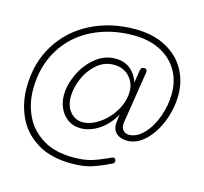

<svg xmlns="http://www.w3.org/2000/svg" viewBox="-121 -846 1216 1144"><g transform="rotate(15 487.5 -274.0)"><path d="M925 -396Q925 -315 894.5 -235.5Q864 -156 812 -105.5Q760 -55 700 -55Q658 -55 634 -76Q610 -97 610 -133L611 -145L617 -194Q581 -129 525.5 -92Q470 -55 412 -55Q368 -55 335 -77.5Q302 -100 284 -138Q266 -176 266 -220Q266 -284 298 -352Q330 -420 385.5 -465Q441 -510 507 -510Q563 -510 600 -480Q637 -450 652 -401L664 -477Q666 -489 671 -494.5Q676 -500 687 -500Q705 -500 705 -481Q705 -475 704 -472L654 -156Q653 -151 653 -143Q653 -118 667 -105Q681 -92 700 -92Q748 -92 791 -136.5Q834 -181 859.5 -252Q885 -323 885 -396Q885 -477 847 -540Q809 -603 739 -637.5Q669 -672 576 -672Q436 -672 323 -616Q210 -560 145 -454Q80 -348 80 -206Q80 -119 115.5 -44Q151 31 226 77.5Q301 124 414 124Q479 124 521 112Q563 100 618 75Q625 71 639 65Q645 63 649 63Q658 63 662 73L664 81Q664 92 653 98Q590 129 539 145.5Q488 162 414 162Q286 162 202 110Q118 58 79 -25.5Q40 -109 40 -206Q40 -358 111 -472.5Q182 -587 304 -648.5Q426 -710 576 -710Q686 -710 765 -668Q844 -626 884.5 -555Q925 -484 925 -396ZM639 -343Q639 -396 603 -434Q567 -472 508 -472Q449 -472 403.5 -432.5Q358 -393 333 -334.5Q308 -276 308 -222Q308 -163 339 -128Q370 -93 414 -93Q464 -93 517 -129Q570 -165 604.5 -223Q639 -281 639 -343Z"/></g></svg>

Font: Quicksand Light
Style: Regular
Weight: 300
Designer: Andrew Paglinawan
Foundry: Andrew Paglinawan
Version: Version 3.000